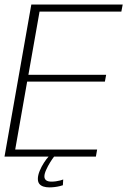

<svg xmlns="http://www.w3.org/2000/svg" viewBox="-29 -695 564 852"><path d="M-9 0H396.5L402 -31.5H38.5L91.5 -333H436.5L442 -363H97L146.5 -643.5H509.5L515.5 -675H110ZM189.5 136.5Q201.5 136.5 213.8 135Q226 133.5 236 131Q246 128.5 250 127L251.5 101.5Q247 103.5 238.2 105.8Q229.5 108 219.5 109.5Q209.5 111 199.5 111Q183.5 111 175.8 105Q168 99 168 88Q168 76 175.8 58.8Q183.5 41.5 193.8 25Q204 8.5 211 0H186.5Q177.5 9.5 166.2 26.8Q155 44 147 63.5Q139 83 139 98.5Q139 112.5 145.5 120.8Q152 129 163.8 132.8Q175.5 136.5 189.5 136.5Z"/></svg>

Font: Anybody Thin ExtraLight
Style: Italic
Weight: 250
Italic angle: -10°
Version: Version 1.113;gftools[0.9.25]